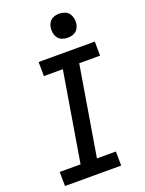

<svg xmlns="http://www.w3.org/2000/svg" viewBox="-175 -1042 849 1124"><g transform="rotate(-20 250.0 -480.0)"><path d="M28 0 27 -88H157L250 -647H132L131 -735H481L482 -647H352L259 -88H377L378 0ZM340 -810Q322 -810 305.5 -816.5Q289 -823 279.5 -836.5Q270 -850 267 -867.5Q264 -885 267 -903Q269 -916 275.5 -927.5Q282 -939 292.5 -946.5Q303 -954 315.5 -957Q328 -960 341 -960Q359 -960 375.5 -953.5Q392 -947 401.5 -933.5Q411 -920 414.5 -902.5Q418 -885 415 -867Q412 -854 406 -842.5Q400 -831 389 -823.5Q378 -816 365.5 -813Q353 -810 340 -810Z"/></g></svg>

Font: Iosevka Curly Semibold
Style: Italic
Weight: 600
Italic angle: -9°
Monospace: yes
Designer: Belleve Invis
Foundry: Belleve Invis
Version: Version 22.1.2; ttfautohint (v1.8.4)